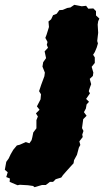

<svg xmlns="http://www.w3.org/2000/svg" viewBox="-160 -547 432 796"><path d="M-38 47 -29 34 -26 22 -22 2 -9 -15V-49L-3 -64L-11 -77L4 -92L-7 -106L8 -135L10 -156L2 -169L11 -196L24 -231L26 -246L16 -271L19 -289L31 -306L25 -334L39 -349L34 -361L37 -373L28 -390L33 -403L43 -435L41 -458L52 -467L60 -484L75 -490L86 -505L100 -506L119 -514L132 -516L148 -527L179 -521L197 -523L206 -511L227 -512L238 -501V-483L252 -470L247 -459L245 -445L247 -411L243 -377L246 -367L241 -350L233 -331L226 -320L233 -309V-286L220 -270L227 -246L225 -232L212 -220L218 -198L213 -185L208 -169L213 -160L197 -137L209 -125L199 -114L196 -97L188 -82L199 -67L185 -53L180 -16L186 -4L181 11L183 21L169 39L173 54L167 65L159 95L147 117L145 130L133 143L115 163L101 179L94 189L71 196L60 207H47L30 220H14L-17 229L-23 224L-44 221L-78 219L-87 221L-120 207L-119 193L-134 187L-128 167L-140 157L-134 124L-124 110L-116 93L-105 74L-90 56L-78 53L-53 42Z"/></svg>

Font: Winky Rough Black
Style: Italic
Weight: 900
Italic angle: -8.97852°
Designer: Simon Atzbach
Foundry: typofactur
Version: Version 1.206; ttfautohint (v1.8.4.7-5d5b)